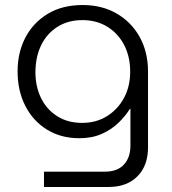

<svg xmlns="http://www.w3.org/2000/svg" viewBox="-20 -541 684 764"><path d="M155 203V142H398Q447 142 473 114Q499 86 499 38V-108H497Q479 -79 451 -52Q423 -25 384.5 -8Q346 9 296 9Q222 9 166.5 -25.5Q111 -60 80.5 -120Q50 -180 50 -257Q50 -332 81 -391.5Q112 -451 170 -486Q228 -521 309 -521Q386 -521 444.5 -487Q503 -453 536 -393.5Q569 -334 569 -256V46Q569 118 527 160.5Q485 203 412 203ZM307 -52Q363 -52 406 -79Q449 -106 473.5 -151.5Q498 -197 498 -256Q498 -315 474.5 -361Q451 -407 408 -434Q365 -461 308 -461Q250 -461 207.5 -433.5Q165 -406 143 -359.5Q121 -313 121 -253Q121 -197 143 -151.5Q165 -106 207 -79Q249 -52 307 -52Z"/></svg>

Font: MuseoModerno Thin Light
Style: Regular
Weight: 300
Version: Version 1.003